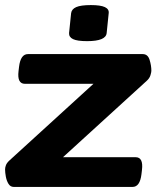

<svg xmlns="http://www.w3.org/2000/svg" viewBox="-20 -736 620 756"><path d="M34 0Q21 0 13.5 -12Q6 -24 3 -40.5Q0 -57 0 -69Q0 -77 3.5 -86Q7 -95 18 -105L348 -406H78Q47 -406 53 -456L55 -473Q61 -523 90 -523H542Q562 -523 569 -500.5Q576 -478 576 -457Q576 -452 572.5 -440Q569 -428 558 -418L228 -117H514Q545 -117 539 -67L537 -50Q531 0 502 0ZM323 -574Q284 -574 267.5 -582Q251 -590 252 -606L260 -684Q262 -700 280 -708Q298 -716 338 -716Q376 -716 393 -708Q410 -700 408 -684L400 -606Q397 -574 323 -574Z"/></svg>

Font: Asap Expanded Expanded Regular
Style: Bold Italic
Weight: 700
Width: 7
Italic angle: -6°
Designer: Pablo Cosgaya
Foundry: Omnibus-Type
Version: Version 3.001; ttfautohint (v1.8.4.7-5d5b)